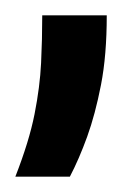

<svg xmlns="http://www.w3.org/2000/svg" viewBox="-39 -100 168 250"><path d="M-19 130Q-1 84 6 48.5Q13 13 14.5 -18Q16 -49 16 -80H100Q100 -28 92.5 10.5Q85 49 74.5 78Q64 107 52 130Z"/></svg>

Font: Bricolage Grotesque Condensed
Style: Regular
Weight: 400
Width: 3
Designer: Mathieu Triay
Foundry: Atelier Triay
Version: Version 1.000;gftools[0.9.30]